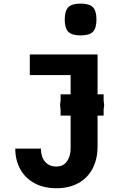

<svg xmlns="http://www.w3.org/2000/svg" viewBox="-20 -846 640 1044"><path d="M286.5 59.5Q324.5 59.5 344.2 31Q364 2.5 364 -38V-217.5H309.5V-249L306.5 -275L309.5 -300.5V-333H364V-438H142V-550H510.5V-333H543.5V-300.5L546.5 -275L543.5 -249V-217.5H510.5V-50.5Q510.5 18.5 483.8 70Q457 121.5 406.5 149.5Q356 177.5 286.5 177.5Q218 177.5 167.5 150Q117 122.5 90 73.5Q63 24.5 63 -38H202.5Q202.5 6.5 224.8 33Q247 59.5 286.5 59.5ZM332 -740Q332 -787 351.5 -806.8Q371 -826.5 418 -826.5Q465.5 -826.5 485 -807Q504.5 -787.5 504.5 -740Q504.5 -692.5 485 -673Q465.5 -653.5 418 -653.5Q371 -653.5 351.5 -673.2Q332 -693 332 -740Z"/></svg>

Font: JuliaMono ExtraBold
Style: Regular
Weight: 800
Monospace: yes
Designer: cormullion
Foundry: corm
Version: Version 0.055; ttfautohint (v1.8.4)